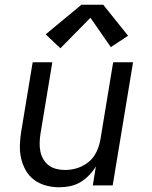

<svg xmlns="http://www.w3.org/2000/svg" viewBox="-20 -783 640 811"><path d="M230 8Q201 8 173.5 0.5Q146 -7 124 -23.5Q102 -40 88.5 -64Q75 -88 69 -115Q63 -142 64 -171.5Q65 -201 70 -230L118 -520H201L151 -218Q148 -199 147.5 -180Q147 -161 150.5 -143.5Q154 -126 163 -110.5Q172 -95 186 -84.5Q200 -74 218 -69.5Q236 -65 255 -65Q272 -65 289.5 -68.5Q307 -72 323.5 -79.5Q340 -87 354.5 -99Q369 -111 379 -126.5Q389 -142 395 -159Q401 -176 404 -193L458 -520H542L456 0H372L385 -80Q373 -60 356 -42.5Q339 -25 318.5 -13Q298 -1 275 3.5Q252 8 230 8ZM235 -579 173 -638 324 -763H416L521 -632L448 -584L362 -708Z"/></svg>

Font: Zed Sans Extended
Style: Italic
Weight: 400
Width: 7
Italic angle: -9°
Designer: Belleve Invis
Foundry: Belleve Invis
Version: Version 1.0.0; ttfautohint (v1.8.4)